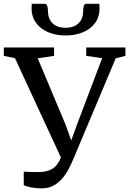

<svg xmlns="http://www.w3.org/2000/svg" viewBox="-34 -998 693 1031"><path d="M189.5 13.5Q158 13.5 133.5 8.5Q109 3.5 93.5 -3.5V-76.5Q97.5 -76 114 -75.2Q130.5 -74.5 147.8 -74.2Q165 -74 172 -74Q218.5 -74 247.8 -92Q277 -110 293 -152.5L46.5 -685.5L-13.5 -698V-743H256.5V-698L168.5 -685L317.5 -330L348.5 -244L380 -330.5L514.5 -685.5L429 -698V-743H639.5V-698L587.5 -685L364 -154Q355 -131.5 341.2 -103Q327.5 -74.5 307 -47.8Q286.5 -21 257.8 -3.8Q229 13.5 189.5 13.5ZM206.5 -977.5Q217 -977.5 220.2 -964.8Q223.5 -952 223.5 -938Q223.5 -899 247.2 -874Q271 -849 318 -849Q365 -849 388.8 -874Q412.5 -899 412.5 -938Q412.5 -952 415.5 -964.8Q418.5 -977.5 429 -977.5H499.5Q500.5 -968 500.5 -955Q500.5 -906.5 476 -873.8Q451.5 -841 410 -824.2Q368.5 -807.5 318 -807.5Q268 -807.5 226.8 -824.2Q185.5 -841 160.5 -874Q135.5 -907 135.5 -955Q135.5 -961 136 -966.8Q136.5 -972.5 136.5 -977.5Z"/></svg>

Font: Merriweather Text
Style: Regular
Weight: 400
Designer: Eben Sorkin
Foundry: Eben Sorkin
Version: Version 2.100; ttfautohint (v1.7.19-72a1) -l 8 -r 50 -G 200 